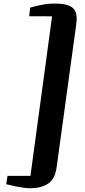

<svg xmlns="http://www.w3.org/2000/svg" viewBox="-20 -870 464 1047"><path d="M281.5 -850.5Q350 -850.5 377.8 -826Q405.5 -801.5 395.5 -735.5L289 41Q280 108 241.2 132.2Q202.5 156.5 144.5 156.5Q127.5 156.5 106.8 153.5Q86 150.5 66.8 146.5Q47.5 142.5 33 139Q18.5 135.5 14 134.5L21 89H146L264 -781L139 -781.5L144.5 -828.5Q177 -838 209.5 -844.2Q242 -850.5 281.5 -850.5Z"/></svg>

Font: Merriweather 60pt Black
Style: Italic
Weight: 900
Italic angle: -7.8°
Version: Version 2.101